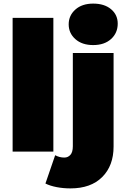

<svg xmlns="http://www.w3.org/2000/svg" viewBox="-20 -841 700 1065"><path d="M50 0V-742H276V0ZM371 204Q331 204 294.5 197Q258 190 232 177L286 20Q310 33 337 33Q357 33 370.5 18Q384 3 384 -30V-547H610V-28Q610 78 547 141Q484 204 371 204ZM497 -591Q435 -591 398 -624Q361 -657 361 -706Q361 -755 398 -788Q435 -821 497 -821Q559 -821 596 -790Q633 -759 633 -710Q633 -658 596 -624.5Q559 -591 497 -591Z"/></svg>

Font: Montserrat Black
Style: Regular
Weight: 900
Designer: Julieta Ulanovsky
Foundry: Julieta Ulanovsky
Version: Version 9.000; ttfautohint (v1.8.4.7-5d5b)